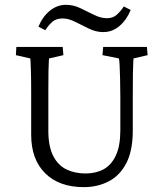

<svg xmlns="http://www.w3.org/2000/svg" viewBox="-20 -768 680 797"><path d="M47.9 -573.2H240.2L243.2 -539.1L183.6 -525.4Q183.6 -523.4 182.6 -511.7Q181.6 -500 181.2 -470.7Q180.7 -441.4 180.7 -383.8V-219.7Q181.6 -157.2 201.7 -119.1Q221.7 -81.1 256.3 -64.5Q291 -47.9 335 -47.9Q377.9 -47.9 410.2 -65.4Q442.4 -83 460.9 -122.6Q479.5 -162.1 479.5 -227.5V-366.2Q479.5 -407.2 478.5 -440.4Q477.5 -473.6 476.6 -495.6Q475.6 -517.6 473.6 -525.4L405.3 -539.1L408.2 -573.2H589.8L592.8 -539.1L534.2 -525.4Q534.2 -522.5 533.2 -509.3Q532.2 -496.1 531.7 -462.9Q531.2 -429.7 531.2 -366.2V-226.6Q531.2 -142.6 504.4 -90.8Q477.5 -39.1 431.2 -15.1Q384.8 8.8 328.1 8.8Q225.6 8.8 167.5 -48.8Q109.4 -106.4 109.4 -209V-383.8Q109.4 -440.4 108.4 -469.7Q107.4 -499 106.9 -510.7Q106.4 -522.5 105.5 -525.4L45.9 -539.1ZM494.1 -741.2 522.5 -726.6Q505.9 -685.5 476.1 -660.2Q446.3 -634.8 408.2 -634.8Q378.9 -634.8 349.6 -648.9Q320.3 -663.1 292.5 -677.2Q264.6 -691.4 240.2 -691.4Q213.9 -691.4 198.2 -678.2Q182.6 -665 168 -642.6L139.6 -657.2Q156.2 -698.2 186.5 -723.1Q216.8 -748 253.9 -748Q284.2 -748 313 -734.4Q341.8 -720.7 370.1 -706.5Q398.4 -692.4 423.8 -692.4Q448.2 -692.4 463.9 -706.1Q479.5 -719.7 494.1 -741.2Z"/></svg>

Font: Crimson Pro Light
Style: Regular
Weight: 300
Designer: Jacques Le Bailly
Foundry: Baron von Fonthausen
Version: Version 1.003